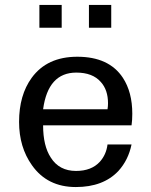

<svg xmlns="http://www.w3.org/2000/svg" viewBox="-20 -742 611 775"><path d="M429 -630H339V-722H429ZM229 -630H139V-722H229ZM514 -283Q514 -257 511 -236H154Q154 -153 185 -106Q219 -52 287 -52Q349 -52 383 -89Q409 -118 414 -159H511Q498 -96 458 -52Q397 13 286 13Q171 13 109 -75Q57 -148 57 -250Q57 -358 108 -428Q170 -513 292 -513Q420 -513 476 -428Q514 -370 514 -283ZM414 -301Q416 -313 416 -325Q416 -379 387 -411Q354 -449 288 -449Q174 -449 154 -301Z"/></svg>

Font: Mingzat
Style: Regular
Weight: 400
Designer: Jason Glavy (Lepcha), Lorna Priest (Lepcha additions), Walt Agee (Sophia), Victor Gaultney (Sophia)
Foundry: SIL International
Version: Version 0.100